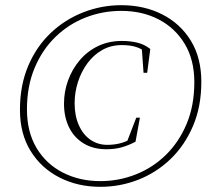

<svg xmlns="http://www.w3.org/2000/svg" viewBox="-20 -707 804 741"><path d="M367 14Q280 14 209.5 -22Q139 -58 98 -124.5Q57 -191 57 -283Q57 -378 89 -453Q121 -528 176 -580Q231 -632 301.5 -659.5Q372 -687 448 -687Q536 -687 606 -651.5Q676 -616 716.5 -550Q757 -484 757 -391Q757 -296 725 -221Q693 -146 638.5 -93.5Q584 -41 514 -13.5Q444 14 367 14ZM367 -8Q439 -8 504.5 -34Q570 -60 620.5 -109.5Q671 -159 700.5 -229.5Q730 -300 730 -390Q730 -476 693 -537.5Q656 -599 592.5 -632Q529 -665 448 -665Q376 -665 310.5 -639.5Q245 -614 194 -564.5Q143 -515 113.5 -444.5Q84 -374 84 -285Q84 -198 121 -136Q158 -74 222.5 -41Q287 -8 367 -8ZM391 -131Q339 -131 302 -154Q265 -177 246 -216.5Q227 -256 227 -307Q227 -354 243 -397.5Q259 -441 288.5 -475.5Q318 -510 359 -529.5Q400 -549 451 -549Q482 -549 509.5 -542.5Q537 -536 560 -518L548 -426H534L527 -523L539 -509Q520 -522 499 -527.5Q478 -533 450 -533Q408 -533 374.5 -514Q341 -495 317.5 -463Q294 -431 281 -391Q268 -351 268 -308Q268 -261 284 -224.5Q300 -188 328.5 -168Q357 -148 394 -148Q418 -148 440 -153Q462 -158 486 -171L469 -157L506 -253H520L503 -160Q474 -145 448 -138Q422 -131 391 -131Z"/></svg>

Font: Source Serif 4 48pt Light
Style: Italic
Weight: 300
Italic angle: -12°
Designer: Frank Grießhammer
Foundry: Adobe Systems Incorporated
Version: Version 4.004;hotconv 1.0.116;makeotfexe 2.5.65601